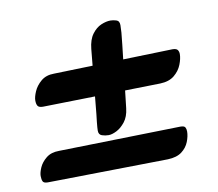

<svg xmlns="http://www.w3.org/2000/svg" viewBox="-60 -579 698 614"><g transform="rotate(-10 289.0 -271.5)"><path d="M496 -136Q509 -136 512 -130.5Q515 -125 515 -117Q515 -102 508 -84Q501 -66 484.5 -53.5Q468 -41 439 -40L48 -34Q35 -34 32 -40.5Q29 -47 29 -58Q29 -69 36 -85Q43 -101 59 -114Q75 -127 101 -127ZM514 -384Q527 -384 531 -378.5Q535 -373 535 -365Q535 -350 527.5 -331Q520 -312 503 -298Q486 -284 457 -283L75 -275Q62 -275 58 -281Q54 -287 54 -299Q54 -310 61.5 -327.5Q69 -345 85.5 -359Q102 -373 128 -373ZM359 -426 336 -224Q333 -197 320 -180.5Q307 -164 292 -156.5Q277 -149 266 -149Q255 -149 244.5 -152.5Q234 -156 234 -169Q234 -177 236 -196.5Q238 -216 239 -223L259 -430Q262 -460 275 -477.5Q288 -495 304.5 -502Q321 -509 335 -509Q343 -509 353.5 -506Q364 -503 364 -489Q364 -479 363 -465Q362 -451 359 -426Z"/></g></svg>

Font: Alkatra
Style: Bold
Weight: 700
Designer: Suman Bhandary
Version: Version 1.100;gftools[0.9.22]